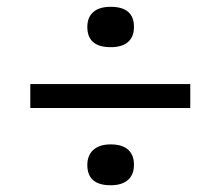

<svg xmlns="http://www.w3.org/2000/svg" viewBox="-20 -612 654 569"><path d="M308.1 -472.2Q238.8 -472.2 238.8 -532.2Q238.8 -561 256.6 -576.4Q274.4 -591.8 308.1 -591.8Q377 -591.8 377 -532.2Q377 -502.4 359.1 -487.3Q341.3 -472.2 308.1 -472.2ZM69.8 -292V-362.8H543.9V-292ZM308.1 -63Q238.8 -63 238.8 -123Q238.8 -151.9 256.8 -168Q274.9 -184.1 308.1 -184.1Q342.3 -184.1 359.6 -168.5Q377 -152.8 377 -124Q377 -94.2 359.1 -78.6Q341.3 -63 308.1 -63Z"/></svg>

Font: IntelOne Mono
Style: Regular
Weight: 400
Designer: Fred Shallcrass
Foundry: Frere-Jones Type LLC
Version: Version 1.200;hotconv 1.1.0;makeotfexe 2.6.0;FJTRelease1.2